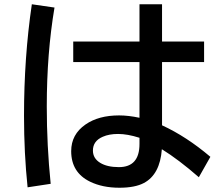

<svg xmlns="http://www.w3.org/2000/svg" viewBox="-20 -839 1040 910"><path d="M641.1 -818.8H748V-642.1H947.3V-544.9H748V-245.1Q863.8 -191.9 977.1 -95.7L922.4 1Q826.7 -82.5 747.1 -131.8Q738.3 -12.2 662.1 28.3Q619.6 50.8 545.9 50.8Q465.8 50.8 406.7 22Q317.4 -21.5 317.4 -122.6Q317.4 -202.1 385.3 -249Q447.3 -292 544.4 -292Q588.9 -292 641.1 -280.8V-544.9H327.1V-642.1H641.1ZM641.1 -186Q584 -204.1 539.6 -204.1Q497.1 -204.1 467.3 -190.9Q420.4 -170.9 420.4 -125.5Q420.4 -88.4 454.6 -67.4Q487.8 -46.9 543.5 -46.9Q641.1 -46.9 641.1 -156.7ZM110.8 48.8Q93.8 -112.3 93.8 -290Q93.8 -567.4 130.9 -818.8L238.3 -803.2Q201.7 -586.4 201.7 -334.5Q201.7 -149.4 220.2 32.2Z"/></svg>

Font: BIZ UDGothic
Style: Bold
Weight: 700
Monospace: yes
Designer: TypeBank Co., Ltd.
Foundry: Morisawa Inc.
Version: Version 1.05